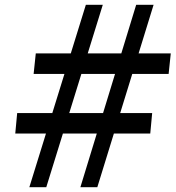

<svg xmlns="http://www.w3.org/2000/svg" viewBox="-20 -785 740 805"><path d="M103 0 340 -765H411L174 0ZM44 -225 52 -311H618L610 -225ZM121 -475 130 -561H696L687 -475ZM317 0 551 -765H624L388 0Z"/></svg>

Font: Roboto Serif Medium
Style: Italic
Weight: 500
Italic angle: -10°
Designer: Greg Gazdowicz
Foundry: Commercial Type
Version: Version 1.008